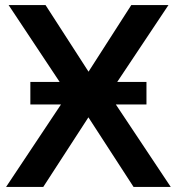

<svg xmlns="http://www.w3.org/2000/svg" viewBox="-20 -739 698 759"><path d="M4 0 267 -395V-338L14 -719H160L342 -437H318L499 -719H646L392 -338V-395L655 0H508L316 -296H343L151 0ZM100 -326V-415H559V-326Z"/></svg>

Font: Nunitoga
Style: Bold
Weight: 700
Designer: Vernon Adams
Foundry: Vernon Adams
Version: Version 1.0